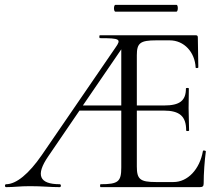

<svg xmlns="http://www.w3.org/2000/svg" viewBox="-22 -770 916 790"><path d="M3 0C39 0 57 -4 101 -4C154 -4 182 0 224 0C230 0 230 -12 224 -12C139 -12 124 -50 176 -126L305 -315H477V-81C477 -23 465 -12 392 -12C389 -12 389 0 392 0H800C812 0 816 -4 816 -15C816 -57 820 -111 825 -147C825 -151 813 -152 813 -149C800 -73 750 -21 692 -21H619C554 -21 541 -33 541 -85V-315H651C718 -315 744 -291 744 -233C744 -230 756 -230 756 -233L754 -325L755 -406C755 -409 743 -409 743 -406C743 -356 718 -336 653 -336H541V-543C541 -593 555 -604 621 -604H676C736 -604 780 -555 783 -492C783 -489 794 -489 794 -493L792 -616C792 -622 790 -625 783 -625H389C386 -625 386 -613 389 -613C472 -613 478 -609 453 -574L150 -132C97 -55 45 -12 3 -12C-3 -12 -3 0 3 0ZM453 -722H704C711 -722 712 -750 704 -750H453C445 -750 445 -722 453 -722ZM319 -336 477 -567V-336Z"/></svg>

Font: Cormorant Garamond
Style: Regular
Weight: 400
Designer: Christian Thalmann (Catharsis Fonts)
Foundry: Catharsis Fonts
Version: Version 4.002;Glyphs 3.4 (3410)